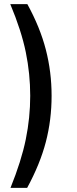

<svg xmlns="http://www.w3.org/2000/svg" viewBox="-20 -732 375 934"><path d="M31 182Q84 51 105.5 -54.5Q127 -160 127 -266Q127 -373 105.5 -478Q84 -583 30 -712H113Q175 -599 203 -490.5Q231 -382 231 -266Q231 -149 203 -41.5Q175 66 112 182Z"/></svg>

Font: Muli SemiBold
Style: Regular
Weight: 600
Designer: Vernon Adams
Foundry: Vernon Adams
Version: Version 2.000